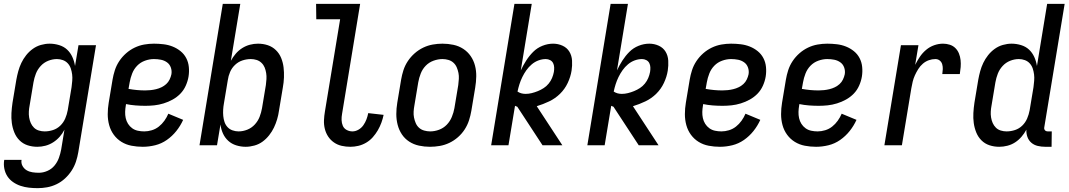

<svg xmlns="http://www.w3.org/2000/svg" viewBox="-31 -755 5554 998"><path d="M165 223Q142 223 119.5 220.5Q97 218 76 211Q55 204 37 191.5Q19 179 7.5 161.5Q-4 144 -8.5 121.5Q-13 99 -9 76H81Q78 93 86 107.5Q94 122 107.5 130Q121 138 137.5 140.5Q154 143 171 143Q193 143 215 133.5Q237 124 252 106Q267 88 275 66Q283 44 287 22L304 -81Q294 -61 279 -44Q264 -27 245 -15Q226 -3 205 2.5Q184 8 163 8Q136 8 112 0Q88 -8 70.5 -25.5Q53 -43 43.5 -66.5Q34 -90 30.5 -115.5Q27 -141 28.5 -167.5Q30 -194 34 -221L54 -341Q58 -363 64 -385Q70 -407 80 -428Q90 -449 105 -468Q120 -487 139.5 -501Q159 -515 182 -521.5Q205 -528 227 -528Q252 -528 276.5 -520.5Q301 -513 318 -497Q335 -481 345 -459Q355 -437 359 -412L377 -520H468L376 36Q372 60 364 84.5Q356 109 341.5 131.5Q327 154 307 172.5Q287 191 263 202.5Q239 214 214 218.5Q189 223 165 223ZM201 -72Q223 -72 244.5 -79Q266 -86 282.5 -102Q299 -118 308 -139Q317 -160 321 -182L341 -302Q343 -318 344.5 -335Q346 -352 344 -368Q342 -384 337 -399Q332 -414 321.5 -425.5Q311 -437 296 -442.5Q281 -448 265 -448Q242 -448 219.5 -439Q197 -430 180.5 -412Q164 -394 155.5 -372Q147 -350 143 -327L123 -207Q120 -192 119 -176Q118 -160 120.5 -144.5Q123 -129 129 -115.5Q135 -102 145.5 -91.5Q156 -81 171 -76.5Q186 -72 201 -72Z M711 8Q681 8 652.5 2.5Q624 -3 600.5 -17.5Q577 -32 560.5 -54.5Q544 -77 536.5 -104.5Q529 -132 529 -161.5Q529 -191 534 -221L554 -341Q558 -365 566 -390Q574 -415 589 -437.5Q604 -460 624.5 -478Q645 -496 669 -507.5Q693 -519 718.5 -523.5Q744 -528 769 -528Q794 -528 819 -525Q844 -522 866.5 -513Q889 -504 907.5 -489Q926 -474 937 -453Q948 -432 950.5 -407Q953 -382 949 -357Q945 -333 934.5 -309.5Q924 -286 906.5 -268Q889 -250 866.5 -237.5Q844 -225 819.5 -217.5Q795 -210 771.5 -207.5Q748 -205 725 -205Q699 -205 673.5 -207Q648 -209 624 -214L623 -207Q620 -190 619.5 -173.5Q619 -157 622.5 -141Q626 -125 634.5 -111.5Q643 -98 656 -88.5Q669 -79 685.5 -75.5Q702 -72 719 -72Q738 -72 758 -78Q778 -84 794.5 -97Q811 -110 823.5 -127.5Q836 -145 844 -164L921 -132Q907 -101 885.5 -74Q864 -47 836 -27.5Q808 -8 775.5 0Q743 8 711 8ZM724 -285Q738 -285 752 -286.5Q766 -288 780.5 -291.5Q795 -295 808.5 -301.5Q822 -308 833 -318Q844 -328 850.5 -341.5Q857 -355 860 -369Q863 -387 857 -404Q851 -421 837 -431Q823 -441 805.5 -444.5Q788 -448 769 -448Q746 -448 722.5 -439.5Q699 -431 682 -413.5Q665 -396 656 -373Q647 -350 643 -327L637 -293Q659 -289 680.5 -287Q702 -285 724 -285Z M1246 8Q1221 8 1197 0.5Q1173 -7 1155.5 -23Q1138 -39 1128 -61Q1118 -83 1115 -108L1097 0H1006L1127 -735H1218L1169 -439Q1180 -459 1194.5 -476Q1209 -493 1228 -505Q1247 -517 1268 -522.5Q1289 -528 1310 -528Q1337 -528 1361 -520Q1385 -512 1403 -494.5Q1421 -477 1430.5 -453.5Q1440 -430 1443 -404.5Q1446 -379 1445 -352.5Q1444 -326 1439 -299L1419 -179Q1416 -157 1409.5 -135Q1403 -113 1393 -92Q1383 -71 1368 -52Q1353 -33 1334 -19Q1315 -5 1291.5 1.5Q1268 8 1246 8ZM1209 -72Q1232 -72 1254.5 -81Q1277 -90 1293.5 -108Q1310 -126 1318.5 -148Q1327 -170 1331 -193L1351 -313Q1353 -328 1354 -344Q1355 -360 1352.5 -375.5Q1350 -391 1344.5 -404.5Q1339 -418 1328 -428.5Q1317 -439 1302.5 -443.5Q1288 -448 1273 -448Q1251 -448 1229.5 -441Q1208 -434 1191 -418Q1174 -402 1165 -381Q1156 -360 1153 -338L1133 -218Q1130 -202 1129 -185Q1128 -168 1129.5 -152Q1131 -136 1136 -121Q1141 -106 1151.5 -94.5Q1162 -83 1177.5 -77.5Q1193 -72 1209 -72Z M1790 8Q1767 8 1745 3Q1723 -2 1705 -14.5Q1687 -27 1675 -45Q1663 -63 1657.5 -85Q1652 -107 1653 -130Q1654 -153 1658 -176L1737 -655H1613L1612 -735H1841L1747 -163Q1744 -147 1744.5 -131Q1745 -115 1751 -101Q1757 -87 1771 -79.5Q1785 -72 1801 -72Q1817 -72 1832.5 -81Q1848 -90 1858 -104.5Q1868 -119 1874 -135Q1880 -151 1883 -167L1963 -158Q1959 -138 1951.5 -117.5Q1944 -97 1933 -78Q1922 -59 1907 -42Q1892 -25 1872.5 -13.5Q1853 -2 1832 3Q1811 8 1790 8Z M2204 8Q2175 8 2147 2Q2119 -4 2096 -19Q2073 -34 2058 -56.5Q2043 -79 2036 -106Q2029 -133 2029 -162Q2029 -191 2034 -221L2054 -341Q2058 -365 2066 -390Q2074 -415 2089 -437.5Q2104 -460 2124.5 -478Q2145 -496 2169 -507.5Q2193 -519 2218.5 -523.5Q2244 -528 2269 -528Q2298 -528 2326 -522Q2354 -516 2377 -501Q2400 -486 2415.5 -463.5Q2431 -441 2438 -414Q2445 -387 2444.5 -358Q2444 -329 2439 -299L2419 -179Q2415 -155 2407 -130Q2399 -105 2384.5 -82.5Q2370 -60 2349.5 -42Q2329 -24 2305 -12.5Q2281 -1 2255 3.5Q2229 8 2204 8ZM2205 -72Q2228 -72 2251 -80.5Q2274 -89 2291 -106.5Q2308 -124 2317.5 -147Q2327 -170 2331 -193L2351 -313Q2353 -329 2354 -345Q2355 -361 2352 -376Q2349 -391 2343 -405Q2337 -419 2326 -429Q2315 -439 2300 -443.5Q2285 -448 2269 -448Q2246 -448 2222.5 -439.5Q2199 -431 2182 -413.5Q2165 -396 2156 -373Q2147 -350 2143 -327L2123 -207Q2120 -191 2119 -175Q2118 -159 2121 -144Q2124 -129 2130 -115Q2136 -101 2147 -91Q2158 -81 2173.5 -76.5Q2189 -72 2205 -72Z M2522 0 2643 -735H2733L2676 -389Q2688 -415 2704 -440Q2720 -465 2740.5 -485.5Q2761 -506 2788.5 -517Q2816 -528 2844 -528Q2870 -528 2893 -517.5Q2916 -507 2928.5 -486.5Q2941 -466 2942.5 -440Q2944 -414 2940 -388Q2935 -356 2920 -324Q2905 -292 2880 -267.5Q2855 -243 2823.5 -228Q2792 -213 2759 -203L2892 0H2789L2658 -200Q2655 -201 2652 -202.5Q2649 -204 2646 -205L2612 0ZM2701 -267Q2717 -267 2733 -271Q2749 -275 2765 -281.5Q2781 -288 2795.5 -297.5Q2810 -307 2821 -320.5Q2832 -334 2838.5 -349.5Q2845 -365 2848 -381Q2850 -393 2849.5 -405Q2849 -417 2844 -427Q2839 -437 2828.5 -442.5Q2818 -448 2806 -448Q2787 -448 2768 -441Q2749 -434 2733 -420.5Q2717 -407 2705 -390Q2693 -373 2684 -354.5Q2675 -336 2669 -317Q2663 -298 2659 -279Q2668 -273 2678.5 -270Q2689 -267 2701 -267Z M3022 0 3143 -735H3233L3176 -389Q3188 -415 3204 -440Q3220 -465 3240.5 -485.5Q3261 -506 3288.5 -517Q3316 -528 3344 -528Q3370 -528 3393 -517.5Q3416 -507 3428.5 -486.5Q3441 -466 3442.5 -440Q3444 -414 3440 -388Q3435 -356 3420 -324Q3405 -292 3380 -267.5Q3355 -243 3323.5 -228Q3292 -213 3259 -203L3392 0H3289L3158 -200Q3155 -201 3152 -202.5Q3149 -204 3146 -205L3112 0ZM3201 -267Q3217 -267 3233 -271Q3249 -275 3265 -281.5Q3281 -288 3295.5 -297.5Q3310 -307 3321 -320.5Q3332 -334 3338.5 -349.5Q3345 -365 3348 -381Q3350 -393 3349.5 -405Q3349 -417 3344 -427Q3339 -437 3328.5 -442.5Q3318 -448 3306 -448Q3287 -448 3268 -441Q3249 -434 3233 -420.5Q3217 -407 3205 -390Q3193 -373 3184 -354.5Q3175 -336 3169 -317Q3163 -298 3159 -279Q3168 -273 3178.5 -270Q3189 -267 3201 -267Z M3711 8Q3681 8 3652.5 2.5Q3624 -3 3600.5 -17.5Q3577 -32 3560.5 -54.5Q3544 -77 3536.5 -104.5Q3529 -132 3529 -161.5Q3529 -191 3534 -221L3554 -341Q3558 -365 3566 -390Q3574 -415 3589 -437.5Q3604 -460 3624.5 -478Q3645 -496 3669 -507.5Q3693 -519 3718.5 -523.5Q3744 -528 3769 -528Q3794 -528 3819 -525Q3844 -522 3866.5 -513Q3889 -504 3907.5 -489Q3926 -474 3937 -453Q3948 -432 3950.5 -407Q3953 -382 3949 -357Q3945 -333 3934.5 -309.5Q3924 -286 3906.5 -268Q3889 -250 3866.5 -237.5Q3844 -225 3819.5 -217.5Q3795 -210 3771.5 -207.5Q3748 -205 3725 -205Q3699 -205 3673.5 -207Q3648 -209 3624 -214L3623 -207Q3620 -190 3619.5 -173.5Q3619 -157 3622.5 -141Q3626 -125 3634.5 -111.5Q3643 -98 3656 -88.5Q3669 -79 3685.5 -75.5Q3702 -72 3719 -72Q3738 -72 3758 -78Q3778 -84 3794.5 -97Q3811 -110 3823.5 -127.5Q3836 -145 3844 -164L3921 -132Q3907 -101 3885.5 -74Q3864 -47 3836 -27.5Q3808 -8 3775.5 0Q3743 8 3711 8ZM3724 -285Q3738 -285 3752 -286.5Q3766 -288 3780.5 -291.5Q3795 -295 3808.5 -301.5Q3822 -308 3833 -318Q3844 -328 3850.5 -341.5Q3857 -355 3860 -369Q3863 -387 3857 -404Q3851 -421 3837 -431Q3823 -441 3805.5 -444.5Q3788 -448 3769 -448Q3746 -448 3722.5 -439.5Q3699 -431 3682 -413.5Q3665 -396 3656 -373Q3647 -350 3643 -327L3637 -293Q3659 -289 3680.5 -287Q3702 -285 3724 -285Z M4211 8Q4181 8 4152.5 2.5Q4124 -3 4100.5 -17.5Q4077 -32 4060.5 -54.5Q4044 -77 4036.5 -104.5Q4029 -132 4029 -161.5Q4029 -191 4034 -221L4054 -341Q4058 -365 4066 -390Q4074 -415 4089 -437.5Q4104 -460 4124.5 -478Q4145 -496 4169 -507.5Q4193 -519 4218.5 -523.5Q4244 -528 4269 -528Q4294 -528 4319 -525Q4344 -522 4366.5 -513Q4389 -504 4407.5 -489Q4426 -474 4437 -453Q4448 -432 4450.5 -407Q4453 -382 4449 -357Q4445 -333 4434.5 -309.5Q4424 -286 4406.5 -268Q4389 -250 4366.5 -237.5Q4344 -225 4319.5 -217.5Q4295 -210 4271.5 -207.5Q4248 -205 4225 -205Q4199 -205 4173.5 -207Q4148 -209 4124 -214L4123 -207Q4120 -190 4119.5 -173.5Q4119 -157 4122.5 -141Q4126 -125 4134.5 -111.5Q4143 -98 4156 -88.5Q4169 -79 4185.5 -75.5Q4202 -72 4219 -72Q4238 -72 4258 -78Q4278 -84 4294.5 -97Q4311 -110 4323.5 -127.5Q4336 -145 4344 -164L4421 -132Q4407 -101 4385.5 -74Q4364 -47 4336 -27.5Q4308 -8 4275.5 0Q4243 8 4211 8ZM4224 -285Q4238 -285 4252 -286.5Q4266 -288 4280.5 -291.5Q4295 -295 4308.5 -301.5Q4322 -308 4333 -318Q4344 -328 4350.5 -341.5Q4357 -355 4360 -369Q4363 -387 4357 -404Q4351 -421 4337 -431Q4323 -441 4305.5 -444.5Q4288 -448 4269 -448Q4246 -448 4222.5 -439.5Q4199 -431 4182 -413.5Q4165 -396 4156 -373Q4147 -350 4143 -327L4137 -293Q4159 -289 4180.5 -287Q4202 -285 4224 -285Z M4566 0 4652 -520H4743L4726 -418Q4737 -440 4750.5 -460Q4764 -480 4783 -496Q4802 -512 4825 -520Q4848 -528 4871 -528Q4889 -528 4906 -522.5Q4923 -517 4935 -505Q4947 -493 4953.5 -477Q4960 -461 4962 -443Q4964 -425 4962.5 -406.5Q4961 -388 4958 -370H4867Q4869 -383 4869.5 -396Q4870 -409 4866.5 -421Q4863 -433 4853.5 -440.5Q4844 -448 4831 -448Q4814 -448 4797 -442Q4780 -436 4766 -424Q4752 -412 4742 -396Q4732 -380 4724.5 -363.5Q4717 -347 4713 -330Q4709 -313 4706 -296L4657 0Z M5163 8Q5136 8 5112 0Q5088 -8 5070.5 -25.5Q5053 -43 5043.5 -66.5Q5034 -90 5030.5 -115.5Q5027 -141 5028.5 -167.5Q5030 -194 5034 -221L5054 -341Q5058 -363 5064 -385Q5070 -407 5080 -428Q5090 -449 5105 -468Q5120 -487 5139.5 -501Q5159 -515 5182 -521.5Q5205 -528 5227 -528Q5252 -528 5276.5 -520.5Q5301 -513 5318 -497Q5335 -481 5345 -459Q5355 -437 5359 -412L5412 -735H5503L5397 -93Q5396 -89 5397 -85Q5398 -81 5400.5 -78Q5403 -75 5407 -73.5Q5411 -72 5416 -72H5436L5435 8H5402Q5382 8 5363 3.5Q5344 -1 5330 -13Q5316 -25 5309.5 -43Q5303 -61 5304 -81Q5294 -62 5279 -44.5Q5264 -27 5245.5 -15Q5227 -3 5205.5 2.5Q5184 8 5163 8ZM5201 -72Q5223 -72 5244.5 -79Q5266 -86 5282.5 -102Q5299 -118 5308 -139Q5317 -160 5321 -182L5341 -302Q5343 -318 5344.5 -335Q5346 -352 5344 -368Q5342 -384 5337 -399Q5332 -414 5321.5 -425.5Q5311 -437 5296 -442.5Q5281 -448 5265 -448Q5242 -448 5219.5 -439Q5197 -430 5180.5 -412Q5164 -394 5155.5 -372Q5147 -350 5143 -327L5123 -207Q5120 -192 5119 -176Q5118 -160 5120.5 -144.5Q5123 -129 5129 -115.5Q5135 -102 5145.5 -91.5Q5156 -81 5171 -76.5Q5186 -72 5201 -72Z"/></svg>

Font: Iosevka Medium
Style: Italic
Weight: 500
Italic angle: -9°
Monospace: yes
Designer: Belleve Invis
Foundry: Belleve Invis
Version: Version 32.5.0; ttfautohint (v1.8.4)